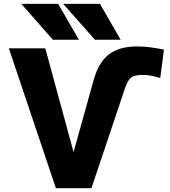

<svg xmlns="http://www.w3.org/2000/svg" viewBox="-20 -986 894 1008"><path d="M732.4 -592.8Q686.5 -592.8 668.5 -579.1Q650.4 -565.4 634.8 -518.6L460 2H273.4L26.4 -732.4H217.8L366.2 -187.5L470.7 -562.5Q496.1 -657.2 550.8 -699.7Q605.5 -742.2 699.2 -742.2Q760.7 -742.2 840.8 -725.6L821.3 -576.2Q769.5 -592.8 732.4 -592.8ZM504.9 -965.8 613.3 -777.3H478.5L311.5 -965.8ZM285.2 -965.8 394.5 -777.3H257.8L91.8 -965.8Z"/></svg>

Font: Gen Shin Gothic Heavy
Style: Bold
Weight: 900
Designer: [Source Han Sans]
Ryoko NISHIZUKA  (kana & ideographs); Paul D. Hunt (Latin, Greek & Cyrillic); Wenlong ZHANG  (bopomofo
Version: Version 1.002.20150607